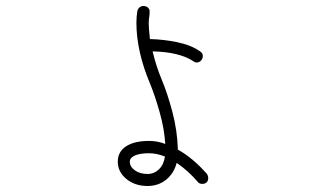

<svg xmlns="http://www.w3.org/2000/svg" viewBox="-20 -597 1040 639"><path d="M673 -4Q673 5 667.5 10Q662 15 653 15Q643 15 638 8Q606 -29 568 -55Q559 -20 533 1Q507 22 471 22Q429 22 400.5 -1.5Q372 -25 372 -59Q372 -92 399.5 -110Q427 -128 476 -128Q504 -128 530 -118Q527 -168 511.5 -223Q496 -278 480 -317Q434 -426 434 -521Q434 -541 437 -560Q439 -568 444.5 -572.5Q450 -577 457 -577Q466 -577 472 -572Q478 -567 478 -559Q478 -550 477 -543Q475 -533 475 -519Q475 -503 479 -467Q524 -466 570 -456.5Q616 -447 646 -426Q655 -420 655 -411Q655 -402 649 -395.5Q643 -389 635 -389Q628 -389 624 -393Q577 -424 488 -426Q499 -378 519 -330Q537 -287 553.5 -225.5Q570 -164 572 -99Q621 -72 668 -19Q673 -12 673 -4ZM529 -76Q501 -87 476 -87Q446 -87 429 -79.5Q412 -72 412 -59Q412 -42 429 -30Q446 -18 471 -18Q493 -18 509 -33.5Q525 -49 529 -76Z"/></svg>

Font: Tsukimi Rounded Light
Style: Regular
Weight: 300
Designer: Takashi Funayama
Foundry: Takashi Funayama
Version: Version 1.032; ttfautohint (v1.8.3)